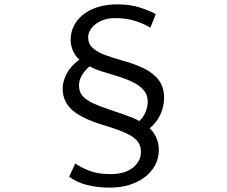

<svg xmlns="http://www.w3.org/2000/svg" viewBox="-20 -796 1040 880"><path d="M669 -669Q648 -683 606 -698Q564 -713 508 -713Q470 -713 442.5 -700Q415 -687 399.5 -667Q384 -647 384 -626Q384 -596 404 -577Q424 -558 459 -545Q494 -532 539 -519Q599 -503 642.5 -481Q686 -459 709 -427Q732 -395 732 -349Q732 -306 714 -269Q696 -232 666 -208Q681 -196 694.5 -169Q708 -142 708 -109Q708 -70 690.5 -38Q673 -6 642 17Q611 40 571 52Q531 64 484 64Q425 64 377.5 51.5Q330 39 297 14L325 -47Q346 -31 386.5 -14.5Q427 2 486 2Q552 2 589 -27.5Q626 -57 626 -100Q626 -126 612.5 -145.5Q599 -165 565 -182Q531 -199 469 -218Q403 -237 358 -260Q313 -283 290 -315Q267 -347 267 -392Q267 -421 285 -457Q303 -493 344 -523Q326 -537 314.5 -563.5Q303 -590 304 -614Q304 -660 330 -696.5Q356 -733 404 -754.5Q452 -776 518 -776Q576 -776 621 -761.5Q666 -747 694 -731ZM342 -404Q342 -390 346.5 -376.5Q351 -363 365 -349.5Q379 -336 406 -323Q433 -310 478 -295Q518 -282 545.5 -272Q573 -262 590.5 -255Q608 -248 618 -241Q637 -258 647 -282Q657 -306 657 -331Q657 -362 638 -383.5Q619 -405 588 -420Q557 -435 521 -446Q485 -457 450.5 -467.5Q416 -478 391 -492Q366 -471 354 -448.5Q342 -426 342 -404Z"/></svg>

Font: Noto Sans SC Thin
Style: Regular
Weight: 400
Version: Version 2.004-H2;hotconv 1.0.118;makeotfexe 2.5.65603